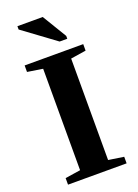

<svg xmlns="http://www.w3.org/2000/svg" viewBox="-161 -924 710 991"><g transform="rotate(-20 194.5 -429.0)"><path d="M271.5 -48.8 355.5 -36.1V0H33.7V-36.1L117.7 -48.8V-606L33.7 -619.1V-654.8H355.5V-619.1L271.5 -606ZM245.6 -709 67.9 -839.8V-857.9H207L287.6 -724.6V-709Z"/></g></svg>

Font: Tinos
Style: Bold
Weight: 700
Designer: Steve Matteson
Foundry: Monotype Imaging Inc.
Version: Version 1.23